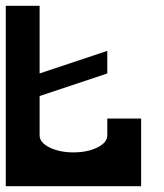

<svg xmlns="http://www.w3.org/2000/svg" viewBox="-20 -645 567 665"><path d="M117.2 -312.5V-175.8Q117.2 -151.4 151.6 -134.3Q186 -117.2 234.4 -117.2Q282.7 -117.2 317.4 -134.3Q351.6 -151.4 351.6 -175.8V-234.4H468.8V0H0V-625H117.2V-390.6L351.6 -468.8V-390.6Z"/></svg>

Font: Leporid
Style: Regular
Weight: 400
Designer: GGBotNet
Foundry: GGBotNet
Version: 1.00